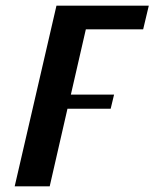

<svg xmlns="http://www.w3.org/2000/svg" viewBox="-20 -470 565 680"><path d="M507 -450H180L32 190H156L219 -85H372L384 -135H231L284 -366H487Z"/></svg>

Font: STIXGeneral
Style: Bold Italic
Weight: 700
Italic angle: -16.33°
Designer: MicroPress Inc., with final additions and corrections provided by Coen Hoffman, Elsevier (retired)
Version: Version 1.1.0